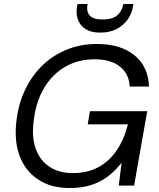

<svg xmlns="http://www.w3.org/2000/svg" viewBox="-20 -933 801 965"><path d="M329 12Q235 12 170.5 -31.5Q106 -75 78 -151Q50 -227 63 -328Q73 -412 106.5 -482.5Q140 -553 193.5 -604.5Q247 -656 316.5 -684Q386 -712 467 -712Q586 -712 655.5 -655.5Q725 -599 729 -498H632Q629 -561 583.5 -598Q538 -635 455 -635Q373 -635 308 -597.5Q243 -560 202 -491.5Q161 -423 150 -330Q138 -247 159 -187Q180 -127 228.5 -95Q277 -63 345 -63Q420 -63 475 -93Q530 -123 567 -178Q604 -233 623 -308H421L432 -374H720L654 0H577L591 -115Q559 -74 521 -45.5Q483 -17 436.5 -2.5Q390 12 329 12ZM484 -769Q438 -769 410.5 -786.5Q383 -804 372 -833.5Q361 -863 367 -899L370 -913H420Q413 -876 430.5 -855.5Q448 -835 496 -835Q544 -835 568.5 -855.5Q593 -876 600 -913H651L648 -899Q642 -863 620.5 -833.5Q599 -804 564.5 -786.5Q530 -769 484 -769Z"/></svg>

Font: DM Sans 11pt
Style: Italic
Weight: 400
Italic angle: -10°
Version: Version 4.004;gftools[0.9.30]